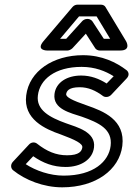

<svg xmlns="http://www.w3.org/2000/svg" viewBox="-20 -764 570 821"><path d="M90 -62 122 -96C164 -67 207 -50 261 -50C326 -50 376 -82 382 -134C390 -200 309 -220 262 -237C192 -262 134 -294 142 -356C150 -424 215 -478 329 -478C386 -478 431 -460 466 -438L436 -407C404 -427 369 -441 327 -441C267 -441 219 -412 213 -362C205 -297 282 -281 330 -265C403 -239 462 -212 453 -140C445 -74 381 -13 252 -13C194 -13 133 -34 90 -62ZM35 -72C24 -60 26 -44 36 -36C88 6 166 37 246 37C390 37 490 -38 503 -140C517 -252 421 -289 352 -313C288 -335 261 -349 263 -362C265 -374 273 -391 321 -391C357 -391 389 -377 421 -353C430 -347 445 -348 455 -358L521 -428C536 -443 529 -458 521 -464C478 -497 416 -528 335 -528C207 -528 105 -460 92 -356C79 -254 173 -212 240 -189C302 -166 334 -150 332 -134C330 -118 319 -100 267 -100C219 -100 180 -117 138 -150C129 -157 114 -157 104 -146ZM237 -598 318 -694H393L451 -598H424L375 -673C371 -679 362 -683 356 -683H352C344 -683 335 -678 331 -673L263 -598ZM166 -588C132 -548 181 -548 181 -548H269C275 -548 284 -552 290 -558L347 -620L387 -558C390 -553 398 -548 406 -548H494C543 -548 519 -588 519 -588L431 -734C428 -740 420 -744 412 -744H311C304 -744 296 -741 290 -734Z"/></svg>

Font: Falling Sky
Style: ExtOuObl
Weight: 400
Designer: Paul D. Hunt
Foundry: Adobe Systems Incorporated
Version: Version 1.02